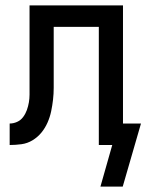

<svg xmlns="http://www.w3.org/2000/svg" viewBox="-20 -540 545 715"><path d="M354 155 398 0H348V-440H180V-257Q180 -235 180 -213Q180 -191 177.5 -169Q175 -147 170.5 -125.5Q166 -104 157 -83.5Q148 -63 134 -46Q120 -29 101 -17.5Q82 -6 60 -3Q38 0 16 0V-80Q30 -80 43.5 -86Q57 -92 66 -104Q75 -116 80 -130Q85 -144 87.5 -158.5Q90 -173 90 -187.5Q90 -202 90 -217V-520H438V-80H505L437 155Z"/></svg>

Font: Iosevka Term Medium
Style: Regular
Weight: 500
Monospace: yes
Designer: Belleve Invis
Foundry: Belleve Invis
Version: Version 26.3.1